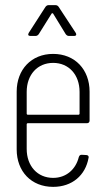

<svg xmlns="http://www.w3.org/2000/svg" viewBox="-20 -720 409 748"><path d="M187 -667 236 -587C239 -583 243 -580 248 -580H269C274 -580 277 -582 277 -586C277 -588 276 -590 275 -592L208 -694C205 -698 201 -700 196 -700H169C164 -700 160 -697 157 -693L92 -592C88 -585 90 -580 98 -580H119C124 -580 128 -583 131 -587L181 -667C182 -669 186 -669 187 -667ZM329 -250V-363C329 -449 272 -510 187 -510C102 -510 45 -449 45 -363V-138C45 -52 102 8 187 8C261 8 313 -37 325 -105C327 -112 322 -116 316 -116L298 -117C292 -117 289 -114 287 -108C275 -60 238 -27 187 -27C126 -27 84 -73 84 -140V-236C84 -238 86 -240 88 -240H319C325 -240 329 -244 329 -250ZM187 -475C248 -475 290 -429 290 -362V-277C290 -275 288 -273 286 -273H88C86 -273 84 -275 84 -277V-362C84 -429 126 -475 187 -475Z"/></svg>

Font: Barlow Condensed ExtraLight
Style: Regular
Weight: 275
Width: 3
Designer: Jeremy Tribby
Foundry: Tribby Type
Version: Version 1.422;hotconv 1.0.109;makeotfexe 2.5.65596